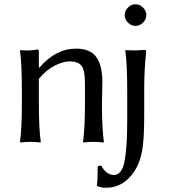

<svg xmlns="http://www.w3.org/2000/svg" viewBox="-20 -668 794 904"><path d="M460 -180Q460 -66 469 0L467 3Q449 0 420 0Q391 0 373 3L371 0Q380 -67 380 -180V-278Q380 -337 364 -358Q348 -379 308 -379Q277 -379 237.5 -359Q198 -339 163 -297V-180Q163 -64 172 0L170 3Q152 0 123 0Q94 0 76 3L74 0Q83 -61 83 -180V-235Q83 -373 74 -429L76 -432Q120 -428 157 -435Q163 -435 163 -425V-352L165 -349Q242 -439 338 -439Q404 -439 433 -400Q462 -361 462 -281Q462 -265 461 -230.5Q460 -196 460 -180ZM582.5 -561.5Q567 -577 567 -597Q567 -617 582.5 -632.5Q598 -648 618 -648Q638 -648 653.5 -632.5Q669 -617 669 -597Q669 -577 653.5 -561.5Q638 -546 618 -546Q598 -546 582.5 -561.5ZM659 -251V-120Q659 -11 649 43Q639 97 615 135Q563 216 480 216Q451 216 437 207L436 204Q440 189 440 115L456 111Q481 156 516 156Q554 156 566.5 91Q579 26 579 -96V-235Q579 -368 570 -429L572 -432Q615 -429 659 -433Q665 -433 666.5 -431.5Q668 -430 668 -423Q659 -339 659 -251Z"/></svg>

Font: Libertinus Sans
Style: Regular
Weight: 400
Designer: Philipp H. Poll
Foundry: Khaled Hosny
Version: Version 6.1